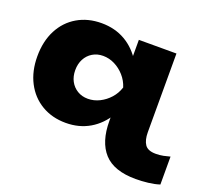

<svg xmlns="http://www.w3.org/2000/svg" viewBox="-129 -754 1201 1099"><g transform="rotate(20 471.5 -204.0)"><path d="M614 -286Q602 -195 561.5 -126.5Q521 -58 457.5 -20.5Q394 17 312 17Q229 17 165 -21Q101 -59 65.5 -127.5Q30 -196 30 -286Q30 -378 65.5 -446.5Q101 -515 165 -552.5Q229 -590 312 -590Q394 -590 457.5 -553Q521 -516 562 -447.5Q603 -379 614 -286ZM261 -286Q261 -248 276.5 -219Q292 -190 320 -173Q348 -156 384 -156Q421 -156 455 -173Q489 -190 515 -219Q541 -248 553 -286Q541 -324 515 -353.5Q489 -383 455 -400Q421 -417 384 -417Q348 -417 320 -400Q292 -383 276.5 -353.5Q261 -324 261 -286ZM773 -94Q773 -46 791 -19.5Q809 7 857 7Q882 7 904 2.5Q926 -2 943 -7V163Q913 173 874 177.5Q835 182 799 182Q666 182 605 115Q544 48 544 -80V-168L553 -219V-394L544 -420V-573H773Z"/></g></svg>

Font: Unbounded ExtraBold
Style: Regular
Weight: 800
Designer: Luke Prowse, Jean-Baptiste Morizot, Fátima Lázaro, Florian Runge
Foundry: NaN
Version: Version 1.701;gftools[0.9.28.dev5+ged2979d]